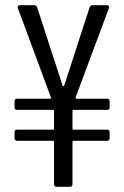

<svg xmlns="http://www.w3.org/2000/svg" viewBox="-20 -720 478 739"><path d="M36 -307V-330Q36 -340 46 -340H173Q175 -340 176 -341.5Q177 -343 176 -345L49 -688L48 -692Q48 -700 57 -700H111Q120 -700 123 -692L221 -390Q222 -388 224 -388Q226 -388 227 -390L325 -692Q328 -700 337 -700H391Q396 -700 398.5 -696.5Q401 -693 399 -688L271 -345Q270 -343 271 -341.5Q272 -340 274 -340H392Q402 -340 402 -330V-307Q402 -297 392 -297H263Q259 -297 259 -293V-225Q259 -221 263 -221H392Q402 -221 402 -211V-188Q402 -178 392 -178H263Q259 -178 259 -174V-11Q259 -1 249 -1H198Q188 -1 188 -11V-174Q188 -178 184 -178H46Q36 -178 36 -188V-211Q36 -221 46 -221H184Q188 -221 188 -225V-293Q188 -297 184 -297H46Q36 -297 36 -307Z"/></svg>

Font: Barlow Condensed
Style: Regular
Weight: 400
Width: 3
Designer: Jeremy Tribby
Foundry: Tribby Type
Version: Version 1.500